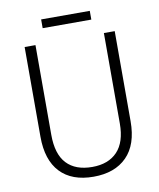

<svg xmlns="http://www.w3.org/2000/svg" viewBox="-92 -912 826 995"><g transform="rotate(-10 321.0 -415.0)"><path d="M558 -240Q558 -117 495 -53.5Q432 10 320 10Q206 10 145 -54.5Q84 -119 84 -242V-714H141V-242Q141 -140 187.5 -90.5Q234 -41 322 -41Q407 -41 454 -90.5Q501 -140 501 -238V-714H558ZM449 -840V-794H193V-840Z"/></g></svg>

Font: Noto Sans Kannada SemiCondensed Light
Style: Regular
Weight: 300
Width: 4
Designer: Jelle Bosma - Monotype Design Team
Foundry: Monotype Imaging Inc.
Version: Version 2.005; ttfautohint (v1.8.4.7-5d5b)